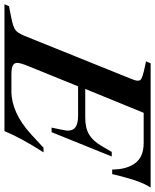

<svg xmlns="http://www.w3.org/2000/svg" viewBox="8 -778 713 884"><g transform="rotate(90 365.0 -336.5)"><path d="M-48 -21 8 -32Q47 -40 61 -50Q75 -60 88 -91L286 -582Q295 -603 295 -614Q295 -625 286.5 -630Q278 -635 255 -641L206 -652L215 -673H787Q772 -650 760 -618Q750 -592 742.5 -563.5Q735 -535 733 -529Q731 -518 725 -496H704Q704 -562 675 -601.5Q646 -641 582 -641H443L333 -372H466Q514 -372 544 -390.5Q574 -409 596 -448L623 -494H644L532 -217H511L521 -265Q525 -285 525 -292Q525 -316 508.5 -327.5Q492 -339 455 -339H321L230 -115Q213 -74 213 -59Q213 -45 225 -38.5Q237 -32 267 -32H343Q441 -32 540 -121L604 -180H625Q560 -79 527 0H-57Z"/></g></svg>

Font: Ibarra Real Nova SemiBold
Style: Italic
Weight: 600
Italic angle: -22°
Designer: Jose Maria Ribagorda & Octavio Pardo
Foundry: Octavio Pardo
Version: Version 1.014